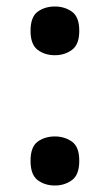

<svg xmlns="http://www.w3.org/2000/svg" viewBox="-20 -563 337 591"><path d="M149 -393Q118 -393 96 -409.5Q74 -426 74 -468Q74 -511 96 -527Q118 -543 149 -543Q179 -543 201.5 -527Q224 -511 224 -468Q224 -426 201.5 -409.5Q179 -393 149 -393ZM149 8Q118 8 96 -8.5Q74 -25 74 -68Q74 -111 96 -127Q118 -143 149 -143Q179 -143 201.5 -127Q224 -111 224 -68Q224 -25 201.5 -8.5Q179 8 149 8Z"/></svg>

Font: Noto Serif NP Hmong SemiBold
Style: Regular
Weight: 600
Designer: Dalton Maag Ltd
Foundry: Dalton Maag Ltd
Version: Version 1.001; ttfautohint (v1.8.4.7-5d5b)